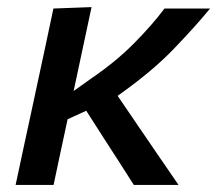

<svg xmlns="http://www.w3.org/2000/svg" viewBox="-20 -521 612 541"><path d="M24 0Q35.5 -54 46.5 -105.2Q57.5 -156.5 71 -218.5L81.5 -267.5Q96 -335.5 107.5 -388.5Q118.5 -441.5 130.5 -497L238 -501Q223.5 -432.5 210.5 -372.5Q197.5 -312 187.5 -264.5L236.5 -299.5Q307 -347.5 358.5 -399.8Q410 -452 443.5 -497H572Q530 -446 469.2 -382.8Q408.5 -319.5 311.5 -251L370 -165Q395.5 -127.5 425 -84.5Q454.5 -41.5 483 0H357Q336.5 -32.5 316.5 -63.5Q296.5 -94 275.5 -127L223 -209L170.5 -185Q160 -136.5 150.5 -92Q141 -47.5 131 0Z"/></svg>

Font: Heraclito Medium
Style: Italic
Weight: 500
Italic angle: -12°
Designer: Kostas Bartsokas (font) & Cristiano Sobral (main changes)
Foundry: Kostas Bartsokas (font) & Cristiano Sobral (main changes)
Version: Version 1.00;July 8, 2020;FontCreator 13.0.0.2655 64-bit